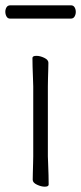

<svg xmlns="http://www.w3.org/2000/svg" viewBox="-21 -693 305 722"><path d="M17 -623Q8 -623 3.5 -631Q-1 -639 -1 -649Q-1 -658 3.5 -665.5Q8 -673 18 -673H246Q255 -673 259.5 -665.5Q264 -658 264 -648Q264 -639 259.5 -631Q255 -623 245 -623ZM104 -368Q104 -378 103 -399Q102 -420 101.5 -442Q101 -464 101 -475Q101 -483 116 -483Q130 -483 145.5 -475.5Q161 -468 161 -457Q161 -449 160.5 -432.5Q160 -416 159.5 -398Q159 -380 159 -368V-105Q159 -99 160 -78Q161 -57 161.5 -34Q162 -11 162 1Q162 9 147 9Q134 9 118 1.5Q102 -6 102 -17Q102 -25 102.5 -43.5Q103 -62 103.5 -80Q104 -98 104 -105Z"/></svg>

Font: Moon Stars Kai T Light
Style: Regular
Weight: 300
Designer: GuiWonder
Version: Version 1.101